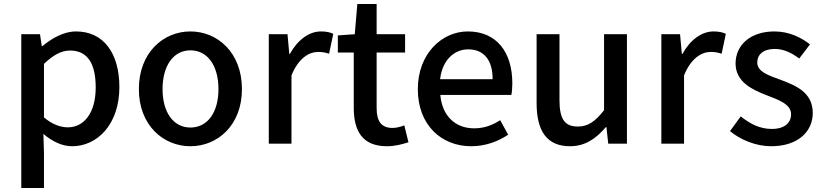

<svg xmlns="http://www.w3.org/2000/svg" viewBox="-20 -722 4140 965"><path d="M87 223H201V45L198 -49C245 -9 294 13 343 13C467 13 580 -95 580 -284C580 -453 502 -564 362 -564C301 -564 241 -530 193 -490H190L181 -550H87ZM321 -82C287 -82 244 -95 201 -132V-401C248 -446 289 -468 332 -468C424 -468 461 -397 461 -282C461 -153 401 -82 321 -82Z M937 13C1073 13 1196 -92 1196 -274C1196 -458 1073 -564 937 -564C801 -564 678 -458 678 -274C678 -92 801 13 937 13ZM937 -81C851 -81 797 -158 797 -274C797 -391 851 -469 937 -469C1024 -469 1078 -391 1078 -274C1078 -158 1024 -81 937 -81Z M1331 0H1445V-343C1480 -430 1534 -461 1579 -461C1601 -461 1615 -458 1634 -452L1655 -552C1638 -560 1620 -564 1593 -564C1534 -564 1476 -522 1437 -451H1434L1425 -550H1331Z M1925 13C1965 13 2002 3 2033 -7L2012 -92C1996 -85 1972 -79 1953 -79C1896 -79 1873 -113 1873 -179V-458H2016V-550H1873V-702H1776L1763 -550L1678 -544V-458H1758V-180C1758 -64 1801 13 1925 13Z M2348 13C2420 13 2483 -11 2534 -45L2494 -118C2454 -92 2412 -77 2363 -77C2268 -77 2202 -140 2193 -245H2550C2553 -258 2555 -281 2555 -303C2555 -459 2477 -564 2331 -564C2202 -564 2080 -453 2080 -274C2080 -93 2199 13 2348 13ZM2192 -324C2203 -421 2264 -474 2333 -474C2413 -474 2456 -419 2456 -324Z M2845 13C2921 13 2975 -25 3025 -83H3028L3037 0H3131V-550H3016V-168C2970 -110 2935 -86 2884 -86C2819 -86 2792 -123 2792 -218V-550H2677V-204C2677 -64 2728 13 2845 13Z M3304 0H3418V-343C3453 -430 3507 -461 3552 -461C3574 -461 3588 -458 3607 -452L3628 -552C3611 -560 3593 -564 3566 -564C3507 -564 3449 -522 3410 -451H3407L3398 -550H3304Z M3856 13C3992 13 4065 -62 4065 -154C4065 -258 3980 -292 3903 -321C3843 -343 3786 -361 3786 -408C3786 -446 3814 -476 3874 -476C3920 -476 3959 -456 3997 -428L4051 -499C4006 -534 3946 -564 3872 -564C3751 -564 3677 -495 3677 -403C3677 -310 3761 -271 3834 -243C3894 -220 3956 -198 3956 -148C3956 -106 3925 -74 3859 -74C3800 -74 3752 -98 3703 -137L3649 -63C3702 -19 3780 13 3856 13Z"/></svg>

Font: Noto Sans T Chinese Medium
Style: Regular
Weight: 500
Designer: Ryoko NISHIZUKA (kana & ideographs); Paul D. Hunt (Latin, Greek & Cyrillic); Wenlong ZHANG (bopomofo); Sandoll Communica
Foundry: Adobe Systems Incorporated
Version: Version 1.000;PS 1;hotconv 1.0.78;makeotf.lib2.5.61930